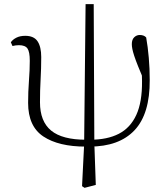

<svg xmlns="http://www.w3.org/2000/svg" viewBox="-20 -690 797 922"><path d="M386 212 374 204 384 4 391 -670H430L433 -2L440 198ZM391 14Q262 14 188.5 -34.5Q115 -83 115 -196Q115 -249 119 -301.5Q123 -354 123 -398Q123 -441 112 -457Q101 -473 71 -473Q63 -473 55 -472Q47 -471 40 -469L32 -487Q41 -500 58.5 -509Q76 -518 101 -518Q143 -518 160.5 -491.5Q178 -465 178 -416Q178 -361 175 -309Q172 -257 172 -199Q172 -107 225.5 -63Q279 -19 393 -19ZM410 14 413 -19Q495 -19 550.5 -47.5Q606 -76 634.5 -138Q663 -200 662 -300Q662 -323 660 -346Q658 -369 655 -400L671 -399L674 -297Q655 -342 643 -372Q631 -402 624.5 -422Q618 -442 615.5 -455Q613 -468 613 -478Q613 -500 624.5 -511Q636 -522 651 -522Q661 -522 669 -519Q677 -516 682 -510Q690 -465 694.5 -412.5Q699 -360 699 -306Q700 -143 626 -64.5Q552 14 410 14Z"/></svg>

Font: Noto Serif JP
Style: Regular
Weight: 200
Designer: Ryoko NISHIZUKA 西塚涼子 (kana & ideographs); Frank Grießhammer (Latin, Greek & Cyrillic); Wenlong ZHANG 张文龙 (bopomofo); San
Foundry: Adobe
Version: Version 2.001;hotconv 1.1.0;makeotfexe 2.6.0